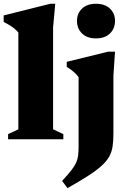

<svg xmlns="http://www.w3.org/2000/svg" viewBox="-28 -740 682 1020"><path d="M254 -53 308.5 -27.5V0H15V-27.5L69.5 -53V-567Q61.5 -577 50.8 -586.2Q40 -595.5 25.5 -604.5Q11 -613.5 -8.5 -623.5V-658L239 -720H265.5L254 -593.5ZM481.5 -536Q435 -536 408 -562Q381 -588 381 -629Q381 -669 408 -694.5Q435 -720 481.5 -720Q529 -720 556 -694.5Q583 -669 583 -629Q583 -588 556 -562Q529 -536 481.5 -536ZM389.5 -330Q382 -340.5 372.2 -350Q362.5 -359.5 351 -368.2Q339.5 -377 326.5 -385V-411.5L546.5 -465.5H583L574.5 -337.5V-29Q574.5 9.5 570 38.8Q565.5 68 551.8 92.5Q538 117 511.2 141.2Q484.5 165.5 440.5 193.8Q396.5 222 330.5 259.5L302 221Q333 187.5 350.8 164.8Q368.5 142 376.8 123.5Q385 105 387.2 84.5Q389.5 64 389.5 35Z"/></svg>

Font: Newsreader 16pt 16pt ExtraBold
Style: Regular
Weight: 800
Version: Version 1.003